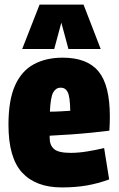

<svg xmlns="http://www.w3.org/2000/svg" viewBox="-20 -809 519 839"><path d="M250 10Q137 10 77 -54.5Q17 -119 17 -264Q17 -371 45.5 -435Q74 -499 127.5 -528Q181 -557 254 -557Q361 -557 410.5 -497Q460 -437 460 -300Q460 -290 459.5 -271Q459 -252 458 -238Q428 -234 383 -229.5Q338 -225 289 -221.5Q240 -218 197 -216Q197 -213 197 -207Q197 -174 216.5 -157.5Q236 -141 289 -141Q322 -141 359.5 -147Q397 -153 435 -162L457 -25Q408 -7 359 1.5Q310 10 250 10ZM198 -321Q221 -321 246.5 -322.5Q272 -324 287 -325Q286 -386 276 -406Q266 -426 245 -426Q225 -426 213 -406Q201 -386 198 -321ZM77 -595 153 -789H345L420 -595H279L248 -710L217 -595Z"/></svg>

Font: Georama SemiCondensed ExtraBold
Style: Regular
Weight: 800
Width: 4
Designer: Jean-Baptiste Levee
Foundry: Production Type
Version: Version 1.000